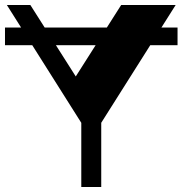

<svg xmlns="http://www.w3.org/2000/svg" viewBox="-20 -750 732 770"><path d="M0 -568.7V-639.7H692V-568.7ZM322.7 -231 7.5 -730H101.7L296.2 -424H271.5L466 -730H684.5L369.2 -231ZM306 0V-324.8H386V0Z"/></svg>

Font: Savate ExtraLight
Style: Regular
Weight: 200
Designer: Max Esnée
Foundry: Plomb Type
Version: Version 2.000